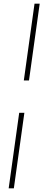

<svg xmlns="http://www.w3.org/2000/svg" viewBox="-20 -766 262 1040"><path d="M109 -330H137L195 -746H167ZM27 254H55L112 -155H84Z"/></svg>

Font: HK Grotesk ExtraLight
Style: Italic
Weight: 200
Italic angle: -16°
Designer: Alfredo Marco Pradil
Foundry: Hanken Design Co.
Version: Version 3.001;FEAKit 1.0